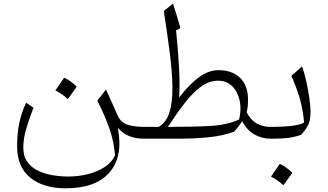

<svg xmlns="http://www.w3.org/2000/svg" viewBox="-20 -752 1776 1041"><path d="M554.7 -267.1 617.7 -126.5Q634.8 -86.4 673.6 -75.2Q712.4 -64 761.2 -64H761.7V0H761.2Q716.8 0 681.4 -13.9Q646 -27.8 618.7 -59.1Q648.9 96.7 573.7 182.9Q498.5 269 336.9 269Q214.4 269 143.6 210.9Q72.8 152.8 72.8 41.5Q72.8 -30.3 84.7 -86.2Q96.7 -142.1 121.6 -195.3L161.6 -168Q142.6 -119.1 124.5 -61.8Q106.4 -4.4 106.4 48.3Q106.4 96.2 128.9 126.7Q151.4 157.2 187.5 174.3Q223.6 191.4 266.6 198.2Q309.6 205.1 350.6 205.1Q405.8 205.1 457.8 191.9Q509.8 178.7 548.8 152.8Q587.9 127 603.5 89.4Q597.7 16.6 574.5 -51.5Q551.3 -119.6 507.8 -206.5ZM327.6 -330.6Q342.3 -324.7 359.1 -313.2Q376 -301.8 396 -282.2Q384.3 -265.6 372.3 -248.8Q360.4 -231.9 347.7 -214.8Q332.5 -229 315.2 -241Q297.9 -252.9 280.3 -262.2Q292.5 -279.3 304 -295.9Q315.4 -312.5 327.6 -330.6Z M1164.6 -371.6Q1238.8 -371.6 1281.7 -329.8Q1324.7 -288.1 1324.7 -211.9Q1324.7 -191.4 1323 -175Q1321.3 -158.7 1316.9 -143.6Q1339.8 -100.6 1372.6 -82.3Q1405.3 -64 1447.8 -64H1448.2V0H1447.8Q1399.9 0 1359.4 -22.9Q1318.8 -45.9 1293.5 -94.7Q1276.9 -70.3 1250 -38.1Q1183.1 -14.2 1105 -7.1Q1026.9 0 943.8 0H761.7Q747.1 0 747.1 -30.8V-33.2Q747.1 -64 761.7 -64H840.3Q882.3 -88.4 899.2 -144Q916 -199.7 914.8 -282Q913.6 -364.3 900.1 -468Q886.7 -571.8 868.2 -692.4L918 -732.4Q939.5 -666 958 -600.1L934.6 -587.4Q944.3 -491.2 950.2 -395.3Q956.1 -299.3 951.2 -223.1Q1007.3 -295.9 1059.3 -333.7Q1111.3 -371.6 1164.6 -371.6ZM1162.6 -314.5Q1114.7 -314.5 1071.3 -283.4Q1027.8 -252.4 983.9 -196.3Q939.9 -140.1 890.1 -64Q1027.8 -64 1119.9 -69.1Q1211.9 -74.2 1276.4 -104Q1290 -159.7 1279.3 -207.8Q1268.6 -255.9 1238.3 -285.2Q1208 -314.5 1162.6 -314.5Z M1496.6 136.7Q1511.2 142.6 1528.1 154.1Q1544.9 165.5 1564.9 185.1Q1553.2 201.7 1541.3 218.5Q1529.3 235.4 1516.6 252.4Q1501.5 238.3 1484.1 226.3Q1466.8 214.4 1449.2 205.1Q1461.4 188 1472.9 171.4Q1484.4 154.8 1496.6 136.7ZM1448.2 0Q1433.6 0 1433.6 -30.8V-33.2Q1433.6 -64 1448.2 -64H1462.4Q1513.2 -64 1559.3 -69.3Q1605.5 -74.7 1628.4 -87.4Q1625.5 -138.2 1609.9 -200.9Q1594.2 -263.7 1559.6 -340.3L1617.7 -392.1Q1629.9 -358.4 1640.4 -311.8Q1650.9 -265.1 1657.2 -220.2Q1663.6 -175.3 1663.6 -146.5Q1663.6 -103.5 1652.8 -78.6Q1642.1 -53.7 1612.8 -21Q1576.7 -8.8 1542.7 -4.4Q1508.8 0 1460 0Z"/></svg>

Font: Pinar-FD Light
Style: Regular
Weight: 300
Designer: Amin Abedi
Version: Version 2.000